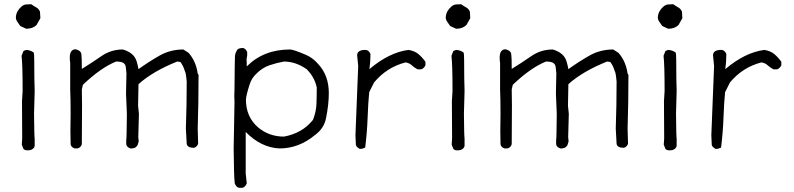

<svg xmlns="http://www.w3.org/2000/svg" viewBox="-20 -708 3756 908"><path d="M104 -572 76 -585Q69 -595 62 -605Q55 -615 55 -626Q56 -642 63 -654.5Q70 -667 81 -676.5Q92 -686 103.5 -687Q115 -688 128 -688Q140 -679 151.5 -673Q163 -667 169 -653L171 -622L153 -590Q135 -572 104 -572ZM109 3Q97 3 91 -4L83 -24L85 -54Q85 -168 84 -229L87 -278Q87 -402 82 -444L91 -467L104 -472Q123 -471 139 -460Q142 -455 142 -419Q142 -330 144 -278L141 -170Q142 -62 144 -52V-18Q143 -11 137 -5.5Q131 0 124 1.5Q117 3 109 3Z M604 -6H597Q579 -12 577 -26V-44Q579 -50 580 -170L576 -265L578 -361Q576 -376 575 -389.5Q574 -403 564 -410Q554 -417 529 -417Q457 -388 372 -307L367 -285Q368 -256 368 -211Q367 -151 367 -26Q363 -12 350 -7Q349 -6 333 -6Q316 -12 314 -26L313 -90L314 -171Q314 -236 312 -285V-409Q310 -424 310 -435Q310 -475 338 -475Q365 -468 365 -449Q367 -435 367 -382Q414 -411 459.5 -442.5Q505 -474 561 -474Q616 -458 627 -415Q632 -398 635 -381Q682 -415 733.5 -444.5Q785 -474 847 -474L872 -458Q907 -418 915 -360Q918 -357 919 -353Q919 -226 915 -100L917 -28Q912 -13 897 -9Q866 -9 863 -28L859 -100Q863 -211 863 -322Q859 -367 854 -372Q847 -397 833 -415L818 -417Q703 -371 635 -310L633 -208L637 -170L634 -60L636 -39Q633 -31 631.5 -24.5Q630 -18 621 -11Q616 -8 611.5 -7.5Q607 -7 604 -6Z M1323 -62Q1410 -78 1460 -141Q1475 -179 1476.5 -215.5Q1478 -252 1478 -294Q1468 -343 1430 -381Q1378 -417 1323 -417Q1289 -411 1255 -399.5Q1221 -388 1194 -361Q1169 -338 1160 -307Q1144 -257 1143 -237Q1143 -156 1200 -106Q1252 -62 1323 -62ZM1126 180H1111Q1098 179 1090 159Q1086 120 1085 -5L1089 -225L1088 -253Q1089 -257 1090 -389L1091 -439Q1091 -457 1104 -475Q1112 -481 1130 -481Q1143 -477 1149 -462V-445Q1146 -431 1146 -426Q1147 -420 1147 -394Q1227 -474 1352 -474Q1367 -474 1426 -449Q1459 -435 1484 -406Q1535 -352 1535 -268Q1535 -214 1522 -150Q1513 -101 1469 -69Q1393 -6 1302 -6Q1214 -10 1142 -84V113L1147 159Q1139 178 1126 180Z M1689 -4H1681Q1680 -5 1677.5 -6Q1675 -7 1669.5 -12Q1664 -17 1663 -23L1661 -69L1674 -396L1669 -446Q1669 -472 1708 -472Q1717 -472 1724 -465Q1731 -458 1732 -452Q1732 -416 1727 -381Q1820 -460 1912 -472Q1941 -467 1958.5 -452.5Q1976 -438 1992 -416V-399Q1985 -385 1972 -380H1955Q1938 -389 1927 -399.5Q1916 -410 1898 -413Q1809 -390 1749 -318L1726 -272Q1721 -221 1718.5 -151Q1716 -81 1707 -10Q1698 -6 1689 -4Z M2137 -572 2109 -585Q2102 -595 2095 -605Q2088 -615 2088 -626Q2089 -642 2096 -654.5Q2103 -667 2114 -676.5Q2125 -686 2136.5 -687Q2148 -688 2161 -688Q2173 -679 2184.5 -673Q2196 -667 2202 -653L2204 -622L2186 -590Q2168 -572 2137 -572ZM2142 3Q2130 3 2124 -4L2116 -24L2118 -54Q2118 -168 2117 -229L2120 -278Q2120 -402 2115 -444L2124 -467L2137 -472Q2156 -471 2172 -460Q2175 -455 2175 -419Q2175 -330 2177 -278L2174 -170Q2175 -62 2177 -52V-18Q2176 -11 2170 -5.5Q2164 0 2157 1.5Q2150 3 2142 3Z M2637 -6H2630Q2612 -12 2610 -26V-44Q2612 -50 2613 -170L2609 -265L2611 -361Q2609 -376 2608 -389.5Q2607 -403 2597 -410Q2587 -417 2562 -417Q2490 -388 2405 -307L2400 -285Q2401 -256 2401 -211Q2400 -151 2400 -26Q2396 -12 2383 -7Q2382 -6 2366 -6Q2349 -12 2347 -26L2346 -90L2347 -171Q2347 -236 2345 -285V-409Q2343 -424 2343 -435Q2343 -475 2371 -475Q2398 -468 2398 -449Q2400 -435 2400 -382Q2447 -411 2492.5 -442.5Q2538 -474 2594 -474Q2649 -458 2660 -415Q2665 -398 2668 -381Q2715 -415 2766.5 -444.5Q2818 -474 2880 -474L2905 -458Q2940 -418 2948 -360Q2951 -357 2952 -353Q2952 -226 2948 -100L2950 -28Q2945 -13 2930 -9Q2899 -9 2896 -28L2892 -100Q2896 -211 2896 -322Q2892 -367 2887 -372Q2880 -397 2866 -415L2851 -417Q2736 -371 2668 -310L2666 -208L2670 -170L2667 -60L2669 -39Q2666 -31 2664.5 -24.5Q2663 -18 2654 -11Q2649 -8 2644.5 -7.5Q2640 -7 2637 -6Z M3140 -572 3112 -585Q3105 -595 3098 -605Q3091 -615 3091 -626Q3092 -642 3099 -654.5Q3106 -667 3117 -676.5Q3128 -686 3139.5 -687Q3151 -688 3164 -688Q3176 -679 3187.5 -673Q3199 -667 3205 -653L3207 -622L3189 -590Q3171 -572 3140 -572ZM3145 3Q3133 3 3127 -4L3119 -24L3121 -54Q3121 -168 3120 -229L3123 -278Q3123 -402 3118 -444L3127 -467L3140 -472Q3159 -471 3175 -460Q3178 -455 3178 -419Q3178 -330 3180 -278L3177 -170Q3178 -62 3180 -52V-18Q3179 -11 3173 -5.5Q3167 0 3160 1.5Q3153 3 3145 3Z M3372 -4H3364Q3363 -5 3360.5 -6Q3358 -7 3352.5 -12Q3347 -17 3346 -23L3344 -69L3357 -396L3352 -446Q3352 -472 3391 -472Q3400 -472 3407 -465Q3414 -458 3415 -452Q3415 -416 3410 -381Q3503 -460 3595 -472Q3624 -467 3641.5 -452.5Q3659 -438 3675 -416V-399Q3668 -385 3655 -380H3638Q3621 -389 3610 -399.5Q3599 -410 3581 -413Q3492 -390 3432 -318L3409 -272Q3404 -221 3401.5 -151Q3399 -81 3390 -10Q3381 -6 3372 -4Z"/></svg>

Font: Yozai
Style: Regular
Weight: 400
Designer: LXGW / Y.OzVox
Foundry: LXGW / Y.OzVox
Version: Version 0.861;October 22, 2024